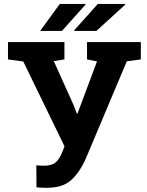

<svg xmlns="http://www.w3.org/2000/svg" viewBox="-20 -919 727 950"><path d="M211.4 10.3Q199.2 10.3 183.8 9.5Q168.5 8.8 160.6 7.8L159.7 -101.1Q165 -100.1 178.2 -99.6Q191.4 -99.1 198.2 -99.1Q236.8 -99.1 256.1 -116.2Q275.4 -133.3 288.6 -168L299.3 -194.8L95.2 -614.7L19.5 -625V-710.9H298.8V-625L246.1 -616.7L343.3 -400.9L360.4 -356.9H363.3L460 -615.2L410.6 -625V-710.9H676.8V-625L607.4 -615.7L404.8 -134.8Q373.5 -64.9 331.5 -27.3Q289.6 10.3 211.4 10.3ZM347.7 -766.1 346.7 -768.6 463.9 -899.4H599.1L600.1 -896.5L457 -766.1ZM403.8 -897 286.6 -766.1H178.7L275.9 -899.4H402.8Z"/></svg>

Font: Roboto Slab
Style: Bold
Weight: 700
Designer: Google
Version: Version 2.000; ttfautohint (v1.8.1.43-b0c9)